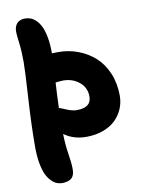

<svg xmlns="http://www.w3.org/2000/svg" viewBox="-107 -788 854 1162"><g transform="rotate(-10 320.0 -207.0)"><path d="M179.2 303.2Q162.6 303.2 146.7 297.1Q130.9 291 113.8 274.2Q96.7 257.3 84 231Q71.3 204.6 63.2 160.2Q55.2 115.7 55.2 58.1Q55.2 -70.8 65.7 -239.5Q76.2 -408.2 76.2 -459Q76.2 -526.9 69.6 -577.6Q63 -628.4 63 -647Q63 -679.7 80.1 -698.2Q97.2 -716.8 128.9 -716.8Q147.9 -716.8 165 -710.2Q182.1 -703.6 198.7 -686.8Q215.3 -669.9 227.3 -643.8Q239.3 -617.7 246.6 -575.9Q253.9 -534.2 253.9 -481Q266.1 -481.9 292 -481.9Q356.4 -481.9 414.1 -460.2Q471.7 -438.5 516.4 -398.4Q561 -358.4 587.4 -295.9Q613.8 -233.4 613.8 -157.2Q613.8 -114.7 597.7 -76.9Q581.5 -39.1 551.8 -10Q522 19 475.3 36.1Q428.7 53.2 372.1 53.2Q293 53.2 235.8 11.2Q236.8 76.7 246.3 135.3Q255.9 193.8 255.9 231.9Q255.9 271 235.8 287.1Q215.8 303.2 179.2 303.2ZM291 -307.1Q278.8 -307.1 264.4 -305.4Q250 -303.7 245.1 -303.2Q240.7 -235.4 237.8 -147.9Q246.6 -146 281 -131.1Q315.4 -116.2 342.8 -116.2Q432.1 -116.2 432.1 -184.1Q432.1 -238.8 391.1 -272.9Q350.1 -307.1 291 -307.1Z"/></g></svg>

Font: Shantell Sans Bouncy
Style: Regular
Weight: 800
Designer: Stephen Nixon, Anya Danilova, Shantell Martin
Foundry: Arrow Type
Version: Version 1.006;[9816181b4]